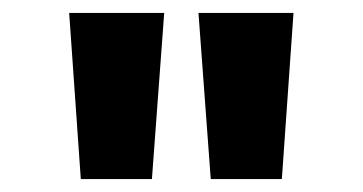

<svg xmlns="http://www.w3.org/2000/svg" viewBox="-20 -749 561 297"><path d="M105 -472 87 -729H234L215 -472ZM306 -472 287 -729H434L416 -472Z"/></svg>

Font: Noto Sans Gurmukhi ExtraCondensed ExtraBold
Style: Regular
Weight: 800
Width: 2
Designer: Jelle Bosma - Monotype Design Team
Foundry: Monotype Imaging Inc.
Version: Version 2.004; ttfautohint (v1.8.4.7-5d5b)